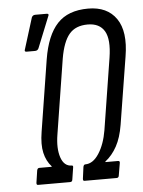

<svg xmlns="http://www.w3.org/2000/svg" viewBox="-50 -701 551 741"><g transform="rotate(-5 226.0 -330.5)"><path d="M67 0Q61 0 62 -9L69 -56Q71 -65 78 -65H126V-67Q106 -89 98.5 -121.5Q91 -154 99 -203L143 -480Q158 -572 199.5 -616.5Q241 -661 319 -661Q393 -661 428 -610.5Q463 -560 447 -464L405 -203Q397 -154 379 -121Q361 -88 334 -67V-65H383Q391 -65 389 -56L381 -9Q380 0 372 0H247Q241 0 242 -9L248 -54Q250 -63 256 -63Q286 -63 309 -98.5Q332 -134 341 -188L385 -465Q396 -535 377 -567.5Q358 -600 312 -600Q265 -600 240.5 -571Q216 -542 205 -478L159 -188Q150 -134 162 -98.5Q174 -63 204 -63Q210 -63 208 -54L201 -9Q200 0 192 0ZM68 -516Q58 -516 63 -527L100 -646Q104 -655 114 -655H158Q169 -655 163 -644L115 -525Q111 -516 101 -516Z"/></g></svg>

Font: Sofia Sans Extra Condensed
Style: Italic
Weight: 400
Italic angle: -9°
Designer: Botio Nikoltchev, Ani Petrova
Foundry: lettersoup
Version: Version 4.101; ttfautohint (v1.8.4.7-5d5b)